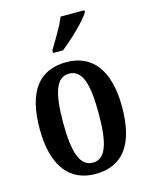

<svg xmlns="http://www.w3.org/2000/svg" viewBox="-117 -841 722 925"><g transform="rotate(-15 244.5 -378.0)"><path d="M196 -619V-606H246C298 -647 375 -721 395 -756V-766H276C260 -721 223 -666 196 -619ZM243 10C379 10 450 -81 450 -269C450 -457 372 -547 246 -547C110 -547 39 -457 39 -269C39 -81 117 10 243 10ZM245 -46C180 -46 156 -123 156 -269C156 -415 179 -490 244 -490C310 -490 333 -415 333 -269C333 -123 311 -46 245 -46Z"/></g></svg>

Font: Noto Serif Hebrew ExtraCondensed SemiBold
Style: Regular
Weight: 600
Width: 2
Designer: Monotype Design Team
Foundry: Monotype Imaging Inc.
Version: Version 2.004